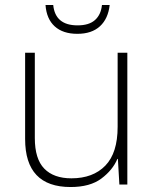

<svg xmlns="http://www.w3.org/2000/svg" viewBox="-20 -742 622 772"><path d="M492 -530V0H460L454 -103H452Q433 -58 387.5 -24Q342 10 264 10Q81 10 81 -183V-530H120V-187Q120 -103 158 -64Q196 -25 267 -25Q354 -25 403.5 -76Q453 -127 453 -232V-530ZM421 -722Q415 -667 382 -636.5Q349 -606 291 -606Q233 -606 200 -636Q167 -666 163 -722H194Q202 -640 292 -640Q338 -640 362 -661.5Q386 -683 390 -722Z"/></svg>

Font: Noto Sans Gujarati ExtraLight
Style: Regular
Weight: 200
Designer: Jelle Bosma - Monotype Design Team, Universal Thirst
Foundry: Monotype Imaging Inc.
Version: Version 2.106; ttfautohint (v1.8.4.7-5d5b)